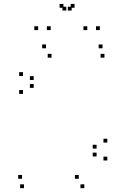

<svg xmlns="http://www.w3.org/2000/svg" viewBox="-20 -972 660 1002"><path d="M420 10V-10H400V10ZM540 -134.5V-154.5H520V-134.5ZM540 -228V-248H520V-228ZM156 -513.5V-533.5H136V-513.5ZM156 -554.5V-574.5H136V-554.5ZM249 -671V-691H229V-671ZM525 -671V-691H505V-671ZM515 -720V-740H495V-720ZM220 -720V-740H200V-720ZM100 -575.5V-595.5H80V-575.5ZM100 -482V-502H80V-482ZM484 -196.5V-216.5H464V-196.5ZM484 -155.5V-175.5H464V-155.5ZM391 -39V-59H371V-39ZM95 -39V-59H75V-39ZM105 10V-10H85V10ZM244.5 -815V-835H224.5V-815ZM354 -917V-937H334V-917ZM326 -917V-937H306V-917ZM435.5 -815V-835H415.5V-815ZM501 -815V-835H481V-815ZM369 -931.5V-951.5H349V-931.5ZM311 -931.5V-951.5H291V-931.5ZM179 -815V-835H159V-815Z"/></svg>

Font: Monaspace Krypton Dots Var
Style: Regular
Weight: 400
Designer: Riley Cran and the Lettermatic Team
Version: Version 1.100 (Monaspace Krypton Dots)